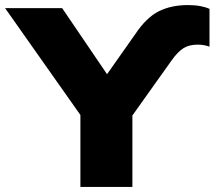

<svg xmlns="http://www.w3.org/2000/svg" viewBox="-44 -737 846 757"><path d="M273 0V-365L308 -234L-24 -705H201L379 -443H377L489 -602Q533 -668 582 -692.5Q631 -717 697 -717Q724 -717 745.5 -713Q767 -709 782 -702V-553Q771 -557 760 -559Q749 -561 735 -561Q701 -561 678.5 -546.5Q656 -532 632 -498L444 -234L478 -365V0Z"/></svg>

Font: Nunito Sans 7pt SemiExpanded Black
Style: Regular
Weight: 900
Width: 6
Designer: Vernon Adams
Foundry: Vernon Adams
Version: Version 3.101;gftools[0.9.27]